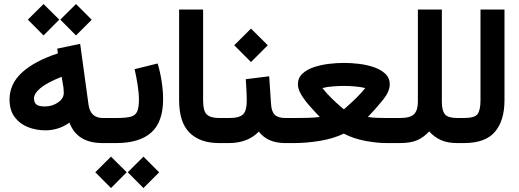

<svg xmlns="http://www.w3.org/2000/svg" viewBox="-20 -725 2629 973"><path d="M285.6 -625.5 365.2 -704.6 444.8 -625 365.2 -545.4ZM121.1 -625.5 200.7 -704.6 280.3 -625.5 200.7 -545.4ZM28.3 -220.7Q28.3 -299.8 91.6 -357.7Q154.8 -415.5 273.4 -454.6L270 -478.5L386.2 -502.9L428.7 -194.3Q438 -127 501.5 -127H516.6V0H499.5Q370.6 0 332 -103.5Q276.4 -64.5 210.4 -64.5Q163.1 -64.5 121.6 -80.8Q80.1 -97.2 54.2 -131.8Q28.3 -166.5 28.3 -220.7ZM292.5 -335.9Q216.8 -305.7 184.6 -278.3Q152.3 -251 152.3 -226.6Q152.3 -206.1 164.1 -195.8Q175.8 -185.5 207.5 -185.5Q244.6 -185.5 273.9 -205.6Q303.2 -225.6 303.2 -254.9Q303.2 -267.6 301.8 -279.8Z M778.8 -403.3Q791.5 -361.8 799.1 -313Q806.6 -264.2 806.6 -222.7Q806.6 -106.9 746.6 -53.5Q686.5 0 569.8 0H497.1V-127H569.8Q616.2 -127 640.9 -133.1Q665.5 -139.2 674.8 -159.2Q684.1 -179.2 684.1 -221.2Q684.1 -252.4 677.2 -296.1Q670.4 -339.8 662.1 -374.5ZM627.4 147.9 707 68.8 786.6 148.4 707 228ZM462.9 147.9 542.5 68.8 622.1 147.9 542.5 228Z M1102.1 0H1089.8Q993.7 0 940.7 -52.5Q887.7 -105 887.7 -217.3V-676.8H1009.3V-216.8Q1009.3 -161.6 1028.6 -144.3Q1047.9 -127 1089.8 -127H1102.1Z M1437.5 0H1425.8Q1335.9 0 1291.5 -58.1Q1263.7 -28.8 1225.1 -14.4Q1186.5 0 1141.6 0H1082.5V-127H1141.6Q1193.8 -127 1212.2 -146Q1230.5 -165 1230.5 -213.4Q1230.5 -239.7 1228.8 -268.6Q1227.1 -297.4 1225.6 -323.7L1344.2 -338.4L1353.5 -197.8Q1356 -159.2 1372.6 -143.1Q1389.2 -127 1426.8 -127H1437.5ZM1167 -495.6 1252 -580.1 1336.9 -495.6 1252 -410.6Z M1844.2 -132.3Q1867.2 -128.4 1894.3 -127.7Q1921.4 -127 1938 -127H1960.4V0H1938Q1889.6 0 1830.3 -11.2Q1771 -22.5 1722.2 -47.9Q1670.9 -22.9 1603 -11.5Q1535.2 0 1470.2 0H1418V-127H1471.7Q1497.6 -127 1534.9 -127.7Q1572.3 -128.4 1600.6 -132.3Q1572.8 -161.1 1547.4 -190.2Q1522 -219.2 1505.9 -246.6Q1489.7 -273.9 1489.7 -297.4Q1489.7 -330.1 1512.2 -351.3Q1534.7 -372.6 1570.3 -384.5Q1606 -396.5 1646.7 -401.4Q1687.5 -406.2 1723.6 -406.2Q1757.8 -406.2 1797.6 -401.6Q1837.4 -397 1873.3 -385Q1909.2 -373 1932.1 -351.8Q1955.1 -330.6 1955.1 -297.4Q1955.1 -261.7 1920.9 -219Q1886.7 -176.3 1844.2 -132.3ZM1722.7 -289.6Q1697.3 -289.6 1666.5 -287.1Q1635.7 -284.7 1613.8 -278.8Q1635.3 -251.5 1660.6 -226.8Q1686 -202.1 1704.3 -186.5Q1722.7 -170.9 1722.7 -170.9Q1722.7 -170.9 1740.7 -186.8Q1758.8 -202.6 1784.2 -227.3Q1809.6 -252 1831.1 -278.8Q1808.1 -284.7 1778.1 -287.1Q1748 -289.6 1722.7 -289.6ZM1949.9 0V-127H1994.6V0Z M2154.8 -59.1Q2128.4 -29.8 2095.2 -14.9Q2062 0 2005.9 0H1975.1V-127H2006.8Q2059.6 -127 2078.6 -146.7Q2097.7 -166.5 2097.7 -209.5V-676.8H2219.2V-209.5Q2219.2 -164.1 2235.1 -145.5Q2251 -127 2296.4 -127H2312V0H2297.4Q2248 0 2214.4 -15.1Q2180.7 -30.3 2154.8 -59.1Z M2292.5 0V-127H2332Q2385.7 -127 2400.4 -147.2Q2415 -167.5 2415 -216.3V-676.8H2536.6V-216.8Q2536.6 -114.3 2488.3 -57.1Q2439.9 0 2331.5 0Z"/></svg>

Font: Vazir FD
Style: Bold-FD
Weight: 700
Designer: Saber Rastikerdar
Foundry: Saber Rastikerdar
Version: Version 30.1.0